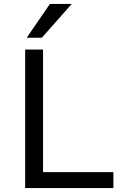

<svg xmlns="http://www.w3.org/2000/svg" viewBox="-20 -957 631 977"><path d="M108 0V-705H199V-81H557V0ZM116 -765 234 -937H345L193 -765Z"/></svg>

Font: Nunito Sans 7pt
Style: Regular
Weight: 400
Designer: Vernon Adams
Foundry: Vernon Adams
Version: Version 3.101;gftools[0.9.27]